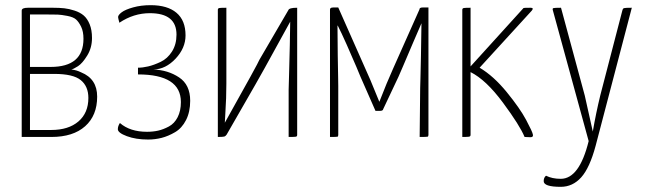

<svg xmlns="http://www.w3.org/2000/svg" viewBox="-20 -530 2499 743"><path d="M64 -489Q64 -500 88 -500H185Q210 -500 228.5 -498Q247 -496 268.5 -489Q290 -482 304 -470Q318 -458 327 -436Q336 -414 336 -383Q336 -345 317.5 -315Q299 -285 282 -274Q265 -263 256 -261Q276 -259 294 -250Q356 -225 356 -156Q356 -83 309.5 -41.5Q263 0 179 0H64ZM96 -271H176Q303 -271 303 -380Q303 -408 294 -426.5Q285 -445 274.5 -454.5Q264 -464 240.5 -468.5Q217 -473 203.5 -473.5Q190 -474 159 -474H96ZM96 -27H178Q245 -27 283.5 -60Q322 -93 322 -151Q322 -196 292.5 -220Q263 -244 190 -244H96Z M574 -261Q630 -259 673 -230.5Q716 -202 716 -140Q716 -97 700 -65.5Q684 -34 657.5 -18.5Q631 -3 605.5 3.5Q580 10 553 10Q506 10 471 -3Q436 -16 436 -30Q436 -42 444 -54Q483 -20 549 -20Q572 -20 592 -24.5Q612 -29 633.5 -40.5Q655 -52 667.5 -76.5Q680 -101 680 -135Q680 -242 514 -242V-268Q532 -268 553.5 -273Q575 -278 601.5 -290.5Q628 -303 645.5 -330.5Q663 -358 663 -396Q663 -479 560 -479Q497 -479 442 -442Q437 -460 437 -464Q437 -472 451 -482.5Q465 -493 495.5 -501.5Q526 -510 563 -510Q628 -510 663 -480.5Q698 -451 698 -393Q698 -344 659.5 -303Q621 -262 574 -261Z M1096 -491Q1099 -500 1130 -500V-8Q1130 -2 1125 -1Q1120 0 1097 0V-183Q1097 -184 1098.5 -237Q1100 -290 1101.5 -355Q1103 -420 1103 -446Q973 -209 969 -204L857 -9Q853 -3 847.5 -1.5Q842 0 823 0V-492Q823 -498 829 -499Q835 -500 856 -500V-207Q856 -181 855 -150Q854 -119 852 -91Q850 -63 850 -55Q981 -289 984 -299Z M1257 -493Q1257 -501 1269 -501H1289L1413 -221L1448 -136Q1477 -211 1501 -264L1603 -493Q1603 -501 1615 -501H1638V-8Q1638 -2 1634.5 -1Q1631 0 1604 0L1606 -190Q1606 -196 1607 -225.5Q1608 -255 1609 -313.5Q1610 -372 1611 -440Q1601 -417 1579 -366Q1557 -315 1540 -274.5Q1523 -234 1522 -233L1463 -108Q1462 -101 1451 -101H1433L1375 -233Q1374 -236 1359 -271.5Q1344 -307 1322 -356.5Q1300 -406 1287 -431H1286Q1286 -371 1287 -316Q1288 -261 1288.5 -231.5Q1289 -202 1289 -197V-8Q1289 -2 1286 -1Q1283 0 1257 0Z M1769 -492Q1769 -498 1775 -499Q1781 -500 1801 -500V-273L2006 -499Q2008 -500 2033 -500Q2047 -500 2038 -489L1836 -268Q1890 -236 1941 -173.5Q1992 -111 2016 -66Q2040 -21 2042 -10Q2045 1 2033 1Q2029 1 2020 0.5Q2011 0 2010 0Q1992 -44 1926.5 -132.5Q1861 -221 1801 -251V-57V-8Q1801 -2 1795 -1Q1789 0 1769 0Z M2120 -488Q2117 -497 2121 -498.5Q2125 -500 2151 -500L2243 -160L2274 -21Q2286 -91 2303 -161L2388 -488Q2390 -497 2394.5 -498.5Q2399 -500 2425 -500L2285 34Q2262 120 2229 156.5Q2196 193 2150 193Q2084 193 2084 171Q2084 157 2093 150Q2117 162 2150 162Q2222 162 2258 16Z"/></svg>

Font: Yanone Kaffeesatz Thin
Style: Regular
Weight: 250
Designer: Yanone (Cyrillic: Daniel Pouzeot)
Foundry: Yanone
Version: Version 1.003;PS 001.003;hotconv 1.0.88;makeotf.lib2.5.64775